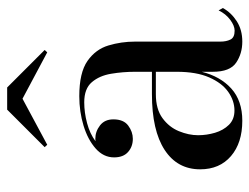

<svg xmlns="http://www.w3.org/2000/svg" viewBox="-104 -616 730 563"><g transform="rotate(-90 261.5 -335.0)"><path d="M253 -634.5 118 -562 111 -569.5 221 -679.5H286L396 -569.5L389 -562ZM266.5 -255H332V-304.5Q332 -340.5 326.2 -374.8Q320.5 -409 301.5 -431.2Q282.5 -453.5 242.5 -453.5Q212.5 -453.5 181.5 -445.2Q150.5 -437 128.5 -420.5Q132 -421 135.5 -421Q157 -421 174.8 -407.2Q192.5 -393.5 192.5 -368Q192.5 -338 174.2 -324.5Q156 -311 135.5 -311Q112.5 -311 96.8 -325Q81 -339 81 -366Q81 -397 107 -420Q133 -443 174 -455.5Q215 -468 260.5 -468Q329.5 -468 363.8 -444Q398 -420 409.2 -382.5Q420.5 -345 420.5 -304.5V-54Q420.5 -37 426.5 -24.8Q432.5 -12.5 452.5 -12.5Q467 -12.5 484.5 -25.5Q502 -38.5 512 -59.5L519 -47Q505.5 -22.5 480.2 -6.2Q455 10 420.5 10Q385.5 10 358.8 -8Q332 -26 332 -76.5V-109Q318.5 -54.5 282.8 -22.2Q247 10 188.5 10Q123.5 10 84.8 -23.2Q46 -56.5 46 -113.5Q46 -180.5 103 -217.8Q160 -255 266.5 -255ZM218.5 -13Q247 -13 273 -31.2Q299 -49.5 315.5 -87Q332 -124.5 332 -182V-243.5H266.5Q222.5 -243.5 196 -224Q169.5 -204.5 157.8 -175.8Q146 -147 146 -119.5Q146 -94.5 153.2 -70Q160.5 -45.5 176.5 -29.2Q192.5 -13 218.5 -13Z"/></g></svg>

Font: Bodoni* 16
Style: Regular
Weight: 400
Version: Version 2.2